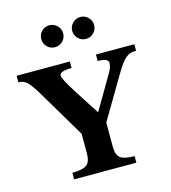

<svg xmlns="http://www.w3.org/2000/svg" viewBox="-118 -904 890 1000"><g transform="rotate(-15 327.0 -404.5)"><path d="M642.6 -598.6V-563.5Q623 -563.5 606.7 -557.6Q590.3 -551.8 571.5 -530Q552.7 -508.3 524.9 -460.4L396 -242.2V-112.3Q396 -66.4 417.7 -50.8Q439.5 -35.2 493.2 -35.2V0H157.7V-35.2Q211.4 -35.2 234.1 -50.8Q256.8 -66.4 256.8 -112.3V-218.8L106 -472.7Q75.7 -523.9 56.2 -543.7Q36.6 -563.5 7.8 -563.5V-598.6H294.9V-563.5Q229.5 -563.5 229.5 -539.6Q229.5 -530.3 242.4 -505.9Q255.4 -481.4 285.9 -433.3Q316.4 -385.3 368.7 -304.7L474.6 -485.4Q492.7 -515.6 492.7 -538.6Q492.7 -549.8 479.7 -556.6Q466.8 -563.5 435.5 -563.5V-598.6ZM466.3 -749.5Q466.3 -725.1 449 -707.8Q431.6 -690.4 407.2 -690.4Q382.8 -690.4 365.5 -707.8Q348.1 -725.1 348.1 -749.5Q348.1 -773.9 365.5 -791.3Q382.8 -808.6 407.2 -808.6Q431.6 -808.6 449 -791.3Q466.3 -773.9 466.3 -749.5ZM299.3 -749.5Q299.3 -725.1 282 -707.8Q264.6 -690.4 240.2 -690.4Q215.3 -690.4 198.2 -707.8Q181.2 -725.1 181.2 -749.5Q181.2 -773.9 198.2 -791.3Q215.3 -808.6 240.2 -808.6Q264.6 -808.6 282 -791.3Q299.3 -773.9 299.3 -749.5Z"/></g></svg>

Font: Scheherazade New
Style: Bold
Weight: 700
Designer: SIL International
Foundry: SIL International
Version: Version 4.000